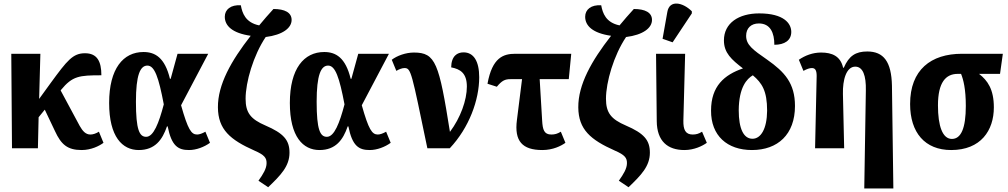

<svg xmlns="http://www.w3.org/2000/svg" viewBox="-20 -841 5719 1089"><path d="M48 0H195L199 -176L234 -219L292 -97C327 -21 363 10 443 10C497 10 543 -13 567 -31L541 -94C525 -84 508 -78 493 -78C466 -78 449 -97 432 -127L324 -328L326 -331C391 -410 429 -414 555 -414C555 -493 531 -539 462 -539C393 -539 361 -498 268 -371L202 -280L209 -536H44Z M767 10C859 10 901 -48 927 -124H931C953 -13 990 10 1052 10C1093 10 1138 -7 1171 -31L1145 -94C1127 -84 1111 -78 1098 -78C1065 -78 1046 -106 1007 -244L1161 -536H987L948 -394H944C915 -514 860 -546 794 -546C679 -546 599 -452 599 -257C599 -65 674 10 767 10ZM809 -65C771 -65 751 -104 751 -264C751 -415 775 -469 816 -469C857 -469 880 -402 909 -249C881 -143 851 -65 809 -65Z M1501 221C1572 153 1622 102 1622 25C1622 -47 1588 -85 1486 -129C1402 -165 1373 -201 1373 -281C1373 -375 1417 -527 1487 -631C1583 -643 1634 -682 1634 -728C1634 -770 1595 -790 1531 -790C1503 -759 1475 -728 1450 -697C1372 -713 1354 -767 1346 -811C1289 -815 1255 -787 1255 -746C1255 -695 1297 -653 1402 -638C1291 -496 1215 -361 1216 -232C1217 -106 1286 -48 1423 13C1481 38 1492 55 1492 84C1492 115 1473 146 1446 184Z M1792 10C1884 10 1926 -48 1952 -124H1956C1978 -13 2015 10 2077 10C2118 10 2163 -7 2196 -31L2170 -94C2152 -84 2136 -78 2123 -78C2090 -78 2071 -106 2032 -244L2186 -536H2012L1973 -394H1969C1940 -514 1885 -546 1819 -546C1704 -546 1624 -452 1624 -257C1624 -65 1699 10 1792 10ZM1834 -65C1796 -65 1776 -104 1776 -264C1776 -415 1800 -469 1841 -469C1882 -469 1905 -402 1934 -249C1906 -143 1876 -65 1834 -65Z M2404 0H2531C2641 -117 2698 -274 2698 -403C2698 -493 2667 -544 2609 -544C2574 -544 2540 -524 2539 -459C2591 -449 2628 -426 2628 -350C2628 -273 2592 -173 2532 -93C2470 -483 2451 -543 2328 -543C2281 -543 2232 -525 2202 -502L2228 -439C2244 -449 2262 -455 2274 -455C2312 -455 2314 -432 2404 0Z M3056 10C3116 10 3162 -13 3187 -31L3161 -94C3141 -82 3127 -78 3107 -78C3066 -78 3058 -105 3055 -157L3041 -392H3206L3220 -536H2903C2835 -536 2772 -515 2745 -366L2798 -349C2827 -384 2844 -392 2875 -392H2941L2912 -161C2896 -40 2943 10 3056 10Z M3545 221C3616 153 3666 102 3666 25C3666 -47 3632 -85 3530 -129C3446 -165 3417 -201 3417 -281C3417 -375 3461 -527 3531 -631C3627 -643 3678 -682 3678 -728C3678 -770 3639 -790 3575 -790C3547 -759 3519 -728 3494 -697C3416 -713 3398 -767 3390 -811C3333 -815 3299 -787 3299 -746C3299 -695 3341 -653 3446 -638C3335 -496 3259 -361 3260 -232C3261 -106 3330 -48 3467 13C3525 38 3536 55 3536 84C3536 115 3517 146 3490 184Z M3795 -601 3904 -765V-777C3853 -828 3777 -844 3765 -773L3738 -621ZM3862 10C3917 10 3964 -13 3989 -31L3962 -94C3943 -82 3928 -78 3909 -78C3868 -78 3855 -105 3856 -157L3866 -536H3701L3705 -154C3706 -40 3767 10 3862 10Z M4245 10C4391 10 4489 -78 4489 -240C4489 -369 4430 -433 4332 -502C4248 -560 4212 -587 4212 -638C4212 -681 4240 -708 4284 -708C4350 -708 4372 -654 4372 -587C4430 -587 4468 -612 4468 -660C4468 -708 4426 -765 4286 -765C4170 -765 4086 -710 4086 -612C4086 -541 4129 -503 4194 -453C4089 -417 4013 -353 4013 -214C4012 -71 4105 10 4245 10ZM4248 -54C4198 -54 4170 -110 4170 -216C4171 -346 4216 -394 4250 -414C4302 -370 4331 -326 4331 -213C4330 -109 4295 -54 4248 -54Z M4882 228H5047L5039 -356C5036 -491 4992 -549 4899 -549C4833 -549 4795 -524 4766 -457H4762C4747 -523 4699 -543 4637 -543C4589 -543 4546 -526 4511 -502L4537 -439C4557 -450 4572 -455 4585 -455C4604 -455 4612 -442 4612 -410L4603 0H4768L4761 -308C4759 -388 4780 -463 4831 -463C4874 -463 4893 -413 4891 -327Z M5375 10C5543 10 5617 -101 5617 -232C5617 -335 5581 -385 5533 -422H5652L5668 -536H5436C5260 -536 5142 -445 5142 -251C5142 -89 5226 10 5375 10ZM5379 -53C5326 -53 5300 -126 5300 -243C5300 -375 5345 -422 5412 -422H5431C5444 -390 5458 -337 5458 -240C5458 -114 5431 -53 5379 -53Z"/></svg>

Font: Noto Serif Condensed ExtraBold
Style: Regular
Weight: 800
Width: 3
Designer: Monotype Design Team
Foundry: Monotype Imaging Inc.
Version: Version 2.013